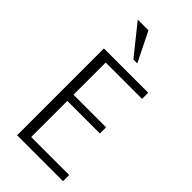

<svg xmlns="http://www.w3.org/2000/svg" viewBox="-286 -1009 1079 1079"><g transform="rotate(45 253.5 -469.5)"><path d="M96 -690V0H461V-49H159V-336H418V-385H159V-641H448V-690ZM116 -939 257 -763H288L201 -939Z"/></g></svg>

Font: Repo Light
Style: Regular
Weight: 300
Designer: Stefan Peev
Foundry: Context Ltd
Version: Version 001.502